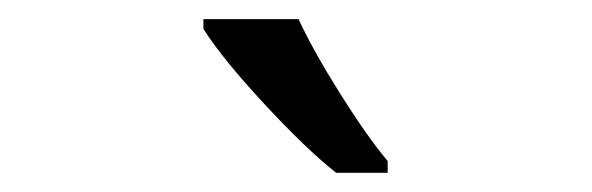

<svg xmlns="http://www.w3.org/2000/svg" viewBox="-20 -786 617 200"><path d="M383.8 -606H330.1Q298.3 -631.3 254.9 -678.2Q211.4 -725.1 191.9 -755.9V-766.1H291Q306.6 -732.4 334.5 -688.2Q362.3 -644 383.8 -618.2Z"/></svg>

Font: Sahel FD
Style: FD
Weight: 400
Foundry: Saber Rastikerdar (saber.rastikerdar@gmail.com)
Version: Version 3.3.1